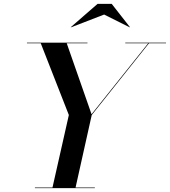

<svg xmlns="http://www.w3.org/2000/svg" viewBox="-20 -970 876 990"><path d="M517 -895 346 -829 345 -830 483 -950H556L650 -830L649 -829ZM160 -3H250.6L335 -377L190.1 -747H119V-750H431V-747H324L452 -381L744.2 -747H626V-750H836V-747H748.2L453 -377L369.6 -3H469V0H160Z"/></svg>

Font: Bodoni* 72 Medium
Style: Italic
Weight: 500
Italic angle: -13°
Version: Version 1.002; ttfautohint (v0.97) -l 8 -r 50 -G 200 -x 14 -